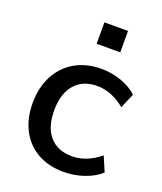

<svg xmlns="http://www.w3.org/2000/svg" viewBox="-133 -793 749 886"><g transform="rotate(20 241.5 -349.5)"><path d="M42 -244Q42 -320 72.5 -378Q103 -436 158.5 -468Q214 -500 288 -500Q339 -500 386.5 -483Q434 -466 464 -437L433 -365Q367 -419 296 -419Q226 -419 186.5 -373.5Q147 -328 147 -245Q147 -163 186 -118.5Q225 -74 296 -74Q367 -74 433 -128L464 -55Q432 -26 384 -9.5Q336 7 284 7Q210 7 155.5 -24Q101 -55 71.5 -111.5Q42 -168 42 -244ZM226 -706H342V-601H226Z"/></g></svg>

Font: wassup Sans
Style: Medium
Weight: 600
Version: Version 2.001